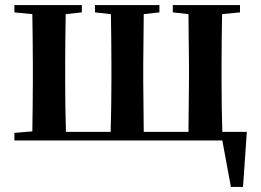

<svg xmlns="http://www.w3.org/2000/svg" viewBox="-20 -556 1033 760"><path d="M37 0H860L894 184H942L957 -34H860C858 -91 857 -178 857 -235V-301C857 -356 858 -442 859 -500L930 -507V-536H664V-507L726 -500L728 -301V-235L726 -34H549L547 -235V-301L549 -500L611 -507V-536H356V-507L419 -500C420 -443 421 -357 421 -301V-235C421 -178 420 -91 418 -34H241C239 -91 238 -178 238 -235V-301C238 -356 239 -442 240 -500L304 -507V-536H37V-507L108 -500C109 -442 110 -357 110 -301V-235C110 -179 109 -94 108 -36L37 -30Z"/></svg>

Font: GenRyuMin2 TW B
Style: Regular
Weight: 700
Version: Version 2.100;PS 2.1;hotconv 16.6.51;makeotf.lib2.5.65220 DE